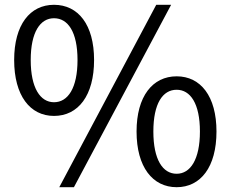

<svg xmlns="http://www.w3.org/2000/svg" viewBox="-20 -767 961 800"><path d="M205 -284C306 -284 372 -369 372 -517C372 -664 306 -747 205 -747C105 -747 39 -664 39 -517C39 -369 105 -284 205 -284ZM227 13H288L693 -747H631ZM205 -341C148 -341 108 -400 108 -517C108 -634 148 -691 205 -691C263 -691 303 -634 303 -517C303 -400 263 -341 205 -341ZM716 13C816 13 882 -71 882 -219C882 -366 816 -449 716 -449C616 -449 549 -366 549 -219C549 -71 616 13 716 13ZM716 -43C658 -43 619 -102 619 -219C619 -336 658 -393 716 -393C773 -393 813 -336 813 -219C813 -102 773 -43 716 -43Z"/></svg>

Font: DAIFUKU Sans JP
Style: Regular
Weight: 400
Designer: Original font ‘Source Han Sans JP’ : Ryoko NISHIZUKA  (kana, bopomofo & ideographs); Paul D. Hunt (Latin, Greek & Cyrill
Foundry: Daifuku
Version: Version 1.001